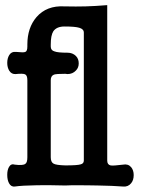

<svg xmlns="http://www.w3.org/2000/svg" viewBox="-20 -714 540 737"><path d="M301.8 -588.9V-97.7Q301.8 -85.9 289.1 -83Q277.3 -79.1 230.5 -79.1Q195.3 -80.1 185.5 -85.9Q174.8 -91.8 174.8 -110.4V-406.2Q174.8 -422.9 187.5 -427.7Q196.3 -430.7 230.5 -430.7L239.3 -429.7Q258.8 -429.7 271.5 -443.4Q282.2 -454.1 282.2 -470.7Q282.2 -488.3 271.5 -499Q258.8 -511.7 239.3 -511.7Q202.1 -511.7 189.5 -516.6Q174.8 -520.5 174.8 -535.2V-543Q174.8 -578.1 184.6 -593.8Q197.3 -612.3 227.5 -612.3Q268.6 -612.3 284.2 -607.4Q301.8 -602.5 301.8 -588.9ZM230.5 -2 256.8 -2.9Q321.3 -2.9 355.5 -2Q414.1 -1 452.1 2Q471.7 3.9 483.4 -10.7Q493.2 -22.5 493.2 -42Q493.2 -60.5 483.4 -72.3Q471.7 -85.9 452.1 -82Q414.1 -77.1 404.3 -79.1Q391.6 -82 391.6 -97.7V-694.3Q343.8 -690.4 308.6 -689.5Q273.4 -688.5 227.5 -689.5Q159.2 -693.4 120.1 -648.4Q85 -607.4 85 -543V-535.2Q85 -517.6 77.1 -514.6Q70.3 -511.7 43.9 -514.6H40Q24.4 -516.6 15.6 -502.9Q7.8 -490.2 7.8 -472.7Q7.8 -455.1 15.6 -442.4Q24.4 -428.7 40 -429.7Q68.4 -432.6 76.2 -428.7Q85 -424.8 85 -406.2V-110.4Q85 -89.8 77.1 -85Q68.4 -78.1 37.1 -82Q22.5 -86.9 14.6 -73.2Q7.8 -61.5 7.8 -43Q7.8 -23.4 14.6 -10.7Q22.5 3.9 37.1 2Q63.5 -2 122.1 -2.9Q157.2 -3.9 230.5 -2Z"/></svg>

Font: GungsuhChe
Style: Regular
Weight: 400
Monospace: yes
Version: Version 2.21